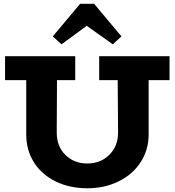

<svg xmlns="http://www.w3.org/2000/svg" viewBox="-20 -984 926 1018"><path d="M439.9 -847.2 306.2 -749 259.8 -791 404.8 -963.9H479L624 -791L578.1 -749ZM878.9 -686V-559.1H768.1V-271Q768.1 -189 725.3 -123.5Q682.6 -58.1 608.4 -22Q534.2 14.2 442.9 14.2Q348.6 14.2 274.7 -22.2Q200.7 -58.6 159.9 -123.5Q119.1 -188.5 119.1 -271V-559.1H6.8V-686H378.9V-559.1H282.2L280.8 -280.8Q280.8 -208 326.7 -162.6Q372.6 -117.2 442.9 -117.2Q513.7 -117.2 560.1 -163.6Q606.4 -210 606 -283.2L604 -559.1H505.9V-686Z"/></svg>

Font: BioRhyme ExtraBold
Style: Regular
Weight: 800
Designer: Aoife Mooney
Foundry: Aoife Mooney Type
Version: Version 1.500;PS 001.500;hotconv 1.0.88;makeotf.lib2.5.64775